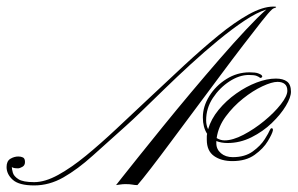

<svg xmlns="http://www.w3.org/2000/svg" viewBox="-160 -564 905 584"><path d="M599 -344Q617 -344 625 -341Q633 -338 635 -336Q639 -332 637 -329.5Q635 -327 632 -327Q632 -327 631.5 -327Q631 -327 630 -328Q628 -330 621 -333Q614 -336 597 -336Q568 -336 538 -316.5Q508 -297 487.5 -266Q467 -235 467 -198Q467 -183 473 -171Q482 -202 505 -230Q528 -258 558.5 -279.5Q589 -301 620.5 -313Q652 -325 679 -325Q701 -325 713 -316Q725 -307 725 -285Q725 -268 709.5 -242Q694 -216 667 -190Q640 -164 605 -146.5Q570 -129 532 -129Q513 -129 498 -135V-128Q498 -110 512 -98Q526 -86 548 -86Q585 -86 609 -103.5Q633 -121 645.5 -141Q658 -161 660 -167Q663 -174 666 -174Q671 -174 670 -167Q668 -157 654.5 -134.5Q641 -112 614.5 -93Q588 -74 547 -74Q513 -74 491 -89.5Q469 -105 469 -139Q469 -144 469 -148.5Q469 -153 470 -157Q457 -177 457 -207Q457 -240 476.5 -271.5Q496 -303 528.5 -323.5Q561 -344 599 -344ZM499 -144Q511 -137 523 -137Q548 -137 580.5 -154Q613 -171 643.5 -196Q674 -221 694 -246.5Q714 -272 714 -288Q714 -302 706 -308.5Q698 -315 684 -315Q667 -315 638 -301.5Q609 -288 579 -264Q549 -240 526.5 -209.5Q504 -179 499 -144ZM672 -544Q680 -544 680 -542.5Q680 -541 676 -540Q675 -540 672 -538.5Q669 -537 667 -535Q658 -527 635.5 -498.5Q613 -470 580 -427Q547 -384 509.5 -333.5Q472 -283 433.5 -231.5Q395 -180 360.5 -133.5Q326 -87 299 -52Q272 -17 258 -1Q250 -1 242.5 -2.5Q235 -4 221 -4Q214 -4 203.5 -2.5Q193 -1 193 -1Q193 -1 211.5 -24.5Q230 -48 262.5 -88.5Q295 -129 335.5 -179Q376 -229 420.5 -282Q465 -335 508 -384.5Q551 -434 588 -473.5Q625 -513 650 -535Q621 -526 583.5 -501Q546 -476 504 -441.5Q462 -407 420 -368.5Q378 -330 340 -293Q302 -256 272 -227Q242 -198 224 -182Q168 -132 122 -90.5Q76 -49 33 -24.5Q-10 0 -56 0Q-102 0 -121 -17Q-140 -34 -140 -56Q-140 -74 -128.5 -81Q-117 -88 -104 -88Q-96 -88 -90 -85Q-84 -82 -84 -71Q-84 -61 -92 -56.5Q-100 -52 -105 -52Q-120 -52 -124 -56Q-124 -50 -121 -39Q-118 -28 -104 -19Q-90 -10 -56 -10Q-23 -10 17 -32Q57 -54 101.5 -90.5Q146 -127 194.5 -172.5Q243 -218 293 -265Q347 -316 400.5 -365.5Q454 -415 503.5 -455.5Q553 -496 596 -520Q639 -544 672 -544Z"/></svg>

Font: Kapakana
Style: Regular
Weight: 400
Designer: Kousuke Nagai
Version: Version 1.002